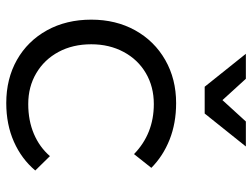

<svg xmlns="http://www.w3.org/2000/svg" viewBox="-114 -672 790 601"><g transform="rotate(90 280.5 -372.0)"><path d="M42 0ZM306.2 -459Q252 -459 209.5 -434.1Q167 -409.2 143.1 -364.5Q119.1 -319.8 119.1 -263.2Q119.1 -205.1 143.1 -160.6Q167 -116.2 209.5 -91.1Q252 -65.9 306.2 -65.9Q357.9 -65.9 399.4 -83.5Q440.9 -101.1 469.2 -133.8L514.2 -87.9Q478 -44.9 424.1 -21Q370.1 2.9 303.2 2.9Q227.1 2.9 168 -30.5Q108.9 -64 75.4 -124.5Q42 -185.1 42 -263.2Q42 -340.3 75.4 -400.6Q108.9 -460.9 168.5 -494.9Q228 -528.8 303.2 -528.8Q366.2 -528.8 417.7 -508.3Q469.2 -487.8 505.9 -451.2L462.9 -397Q398.9 -459 306.2 -459ZM360.8 -747.1H439L335.9 -618.2H252L148.9 -747.1H227.1L293.9 -673.8Z"/></g></svg>

Font: Argentum Sans Light
Style: Regular
Weight: 300
Designer: Julieta Ulanovsky (Modified by Cristiano Sobral)
Foundry: Julieta Ulanovsky
Version: Version 1.000; ttfautohint (v1.5.65-e2d9)